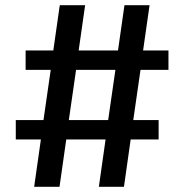

<svg xmlns="http://www.w3.org/2000/svg" viewBox="-20 -722 711 742"><path d="M631 -527V-452H523L495 -258H593V-183H485L459 0H362L388 -183H236L210 0H112L138 -183H41V-258H148L176 -452H79V-527H186L211 -702H309L284 -527H436L461 -702H558L533 -527ZM246 -258H398L426 -452H274Z"/></svg>

Font: Bitter Pro SemiBold
Style: Regular
Weight: 600
Designer: Sol Matas, and Bitter project Authors
Foundry: Sol Matas
Version: Version 1.010